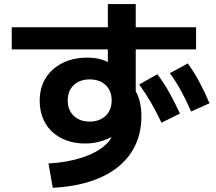

<svg xmlns="http://www.w3.org/2000/svg" viewBox="-20 -837 1040 924"><path d="M213.3 -50.4Q302.2 -55.1 373.4 -78.2Q444.7 -101.3 486 -138.2Q527.4 -175.1 527.4 -219.3V-242.3L573.3 -228.1Q562.9 -210.2 544.3 -195.3Q525.7 -180.4 501 -169.7Q476.4 -158.9 448.5 -152.7Q420.5 -146.4 390.6 -146.4Q324.7 -146.4 275 -172.1Q225.4 -197.8 198.2 -244.3Q171.1 -290.9 171.1 -352.4Q171.1 -415.3 199.9 -461.5Q228.8 -507.7 280.8 -533.7Q332.7 -559.7 400.9 -559.7Q450.1 -559.7 487.9 -543.7Q525.6 -527.6 566 -493.6L499 -471.1V-817.3H633.2V-360.2L623.4 -414.9Q643 -384.7 651.7 -351.6Q660.5 -318.5 660.5 -276.8Q660.5 -175.5 610 -100.6Q559.6 -25.7 464.2 17Q368.7 59.8 233.9 66.8ZM411.4 -251.9Q436 -251.9 455.1 -259.1Q474.2 -266.2 488.3 -279.4Q502.4 -292.6 509.9 -311.6Q517.4 -330.5 517.4 -353.1Q517.4 -399.8 488.7 -427.4Q460 -454.9 411.5 -454.9Q363.7 -454.9 334.8 -427.4Q305.9 -400 305.9 -353.1Q305.9 -307.7 334.7 -279.8Q363.4 -251.9 411.4 -251.9ZM36.5 -599.2V-705.9H923.6V-599.2ZM899.7 -300.2Q876 -355.1 851.8 -399.1Q827.6 -443.1 797.6 -485L883.9 -531.8Q915.7 -487.1 940.3 -440.9Q965 -394.8 988.3 -340.1ZM757.1 -246.5Q731.4 -300.7 706.1 -344.2Q680.8 -387.7 650 -430.3L737.3 -479.8Q769.7 -436.8 795.2 -390.8Q820.7 -344.8 846.1 -290.4Z"/></svg>

Font: M PLUS 1 Thin
Style: Regular
Weight: 100
Designer: Coji Morishita
Foundry: UNDERFOREST DESIGN
Version: Version 1.001